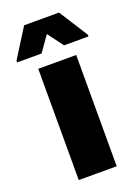

<svg xmlns="http://www.w3.org/2000/svg" viewBox="-167 -767 600 827"><g transform="rotate(-20 133.5 -353.5)"><path d="M46 0V-510H220V0ZM-30 -567V-575L53 -707H213L297 -575V-567H185L132 -638L82 -567Z"/></g></svg>

Font: Saira Semi Condensed ExtraBold
Style: Regular
Weight: 800
Width: 4
Designer: Hector Gatti with collaboration of the Omnibus-Type team
Foundry: Omnibus-Type
Version: Version 1.001; ttfautohint (v1.8)